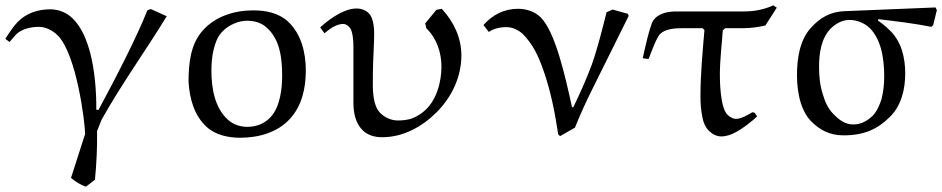

<svg xmlns="http://www.w3.org/2000/svg" viewBox="-45 -504 3543 722"><path d="M522 -470 509 -465C472 -370 390 -210 325 -90L317 -92C318 -160 311 -241 294 -306C281 -353 263 -400 229 -434C206 -457 175 -469 144 -469C99 -469 55 -455 23 -423C5 -405 -10 -381 -25 -358L-9 -346L14 -373C36 -396 73 -403 101 -403C127 -403 152 -390 171 -372C244 -300 275 -39 275 0L222 165C239 179 257 191 278 198L312 172C318 112 321 49 320 -11L337 -54C412 -188 502 -312 582 -443Z M758 -316C764 -341 772 -365 790 -384C816 -412 854 -426 884 -426C911 -426 938 -419 958 -400C1008 -356 1016 -284 1016 -220C1016 -193 1014 -166 1008 -139C1002 -112 992 -85 973 -64C950 -39 919 -27 885 -27C858 -27 832 -36 813 -53C762 -98 750 -173 750 -239C750 -265 752 -291 758 -316ZM858 14C928 14 1000 -6 1047 -59C1091 -108 1105 -174 1105 -239C1105 -306 1088 -377 1037 -424C1001 -456 954 -465 907 -465C837 -465 766 -443 719 -391C671 -339 664 -265 664 -196C668 -133 685 -69 733 -26C766 4 814 14 858 14Z M1558 -398C1597 -360 1615 -307 1615 -253C1615 -199 1598 -120 1541 -79C1516 -61 1494 -51 1451 -51C1426 -51 1402 -62 1385 -79C1374 -90 1368 -104 1364 -119C1359 -139 1357 -160 1357 -181C1357 -209 1357 -240 1358 -266C1359 -302 1362 -339 1362 -376C1362 -392 1361 -408 1357 -424C1354 -435 1350 -446 1342 -454C1330 -466 1313 -472 1296 -472C1273 -472 1252 -464 1233 -454C1206 -440 1182 -422 1159 -401L1175 -379C1196 -396 1220 -414 1246 -414C1256 -414 1266 -406 1272 -398C1281 -384 1284 -353 1284 -330V-119C1284 -81 1291 -42 1318 -15C1337 5 1365 12 1392 12C1471 12 1542 -27 1597 -82C1654 -139 1690 -215 1690 -296C1690 -362 1661 -423 1616 -471L1596 -467L1554 -416Z M2319 -444 2316 -452 2259 -468 2236 -458C2219 -391 2202 -322 2180 -260C2161 -208 2135 -151 2111 -101H2106C2080 -220 2043 -384 1988 -439C1967 -460 1934 -471 1904 -471C1851 -471 1808 -449 1773 -410L1793 -384C1808 -394 1829 -402 1860 -402C1882 -402 1905 -391 1921 -376C1960 -337 1981 -290 1999 -238C2026 -161 2042 -80 2054 1L2061 8L2117 -24C2137 -74 2159 -122 2183 -170Z M2499 -461C2470 -461 2431 -456 2411 -426C2398 -406 2376 -304 2372 -285L2394 -282C2407 -316 2424 -362 2437 -376C2457 -396 2494 -398 2522 -398H2597L2604 -391C2597 -308 2589 -225 2589 -142C2589 -114 2591 -87 2597 -60C2600 -43 2608 -25 2620 -13C2633 0 2649 9 2667 9C2687 9 2706 2 2724 -8C2747 -20 2783 -48 2802 -66L2793 -80L2784 -82C2768 -72 2742 -57 2723 -57C2711 -57 2700 -64 2691 -72C2662 -100 2662 -208 2662 -225C2662 -279 2671 -356 2673 -390L2682 -398H2750C2778 -398 2806 -402 2833 -408L2876 -475L2863 -484C2829 -468 2791 -461 2753 -461Z M3131 -462C3078 -460 3039 -438 3004 -399C2962 -353 2952 -283 2952 -221C2952 -186 2956 -151 2966 -118C2974 -92 2986 -68 3005 -48C3037 -16 3074 5 3127 5C3204 5 3255 -18 3302 -65C3345 -108 3359 -169 3359 -228C3359 -287 3345 -346 3303 -388C3278 -413 3260 -424 3257 -426L3258 -432C3324 -424 3393 -416 3457 -403L3464 -409L3478 -466L3473 -476ZM3150 -429C3178 -429 3207 -417 3227 -397C3246 -378 3260 -349 3267 -324C3277 -289 3280 -252 3280 -216C3280 -188 3277 -160 3270 -132C3265 -114 3252 -84 3237 -69C3218 -51 3195 -36 3164 -36C3134 -36 3113 -51 3090 -74C3066 -98 3057 -124 3049 -150C3038 -184 3035 -218 3035 -253C3035 -304 3043 -360 3079 -397C3099 -416 3122 -429 3150 -429Z"/></svg>

Font: Neo Euler
Style: Euler
Weight: 500
Designer: Hermann Zapf
Version: Version 000.002